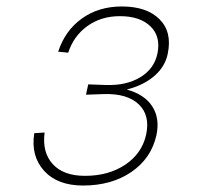

<svg xmlns="http://www.w3.org/2000/svg" viewBox="-20 -562 640 594"><path d="M237 12Q158 12 116.5 -33.5Q75 -79 86 -150L118 -152Q110 -91 143 -54.5Q176 -18 243 -18Q316 -18 367.5 -52.5Q419 -87 432 -145Q445 -205 409.5 -239Q374 -273 302 -271L246 -269L253 -301L308 -299Q371 -297 414 -323Q457 -349 467 -396Q478 -449 445.5 -480.5Q413 -512 351 -512Q293 -512 250.5 -481.5Q208 -451 191 -399L160 -402Q181 -467 233 -504.5Q285 -542 357 -542Q434 -542 473.5 -502.5Q513 -463 499 -396Q491 -356 457.5 -327Q424 -298 372 -285Q427 -270 451 -233Q475 -196 464 -144Q448 -72 386.5 -30Q325 12 237 12Z"/></svg>

Font: Geist Mono Thin
Style: Italic
Weight: 100
Italic angle: -12°
Monospace: yes
Designer: Basement.studio, Andrés Briganti, Mateo Zaragoza
Foundry: Basement.studio, Vercel, Andrés Briganti, Guido Ferreyra, Mateo Zaragoza
Version: Version 1.500; ttfautohint (v1.8.4.7-5d5b)